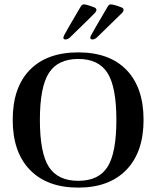

<svg xmlns="http://www.w3.org/2000/svg" viewBox="-20 -846 714 876"><path d="M337 10Q195 10 116.5 -71Q38 -152 38 -299Q38 -447 116 -527Q194 -607 337 -607Q480 -607 557.5 -526.5Q635 -446 635 -299Q635 -152 556.5 -71Q478 10 337 10ZM511 -299Q511 -449 470.5 -513Q430 -577 337 -577Q244 -577 203 -513Q162 -449 162 -299Q162 -148 203 -84.5Q244 -21 337 -21Q430 -21 470.5 -84.5Q511 -148 511 -299ZM402 -666Q392 -666 392 -674Q392 -678 395 -684L421 -730Q470 -814 472 -817Q478 -826 485 -826Q499 -826 535 -812Q544 -808 544 -800Q544 -796 538 -788L421 -674Q411 -666 402 -666ZM279 -666Q269 -666 269 -674Q269 -676 272 -684L291 -718Q306 -744 321 -769.5Q336 -795 342 -805.5Q348 -816 349 -817Q355 -826 362 -826Q375 -826 411 -812Q420 -808 420 -800Q420 -796 414 -788Q407 -780 298 -674Q288 -666 279 -666Z"/></svg>

Font: UnnaMedium
Style: Regular
Weight: 500
Designer: Jorge de Buen Unna
Foundry: Omnibus-Type
Version: Version 2.008;hotconv 1.0.109;makeotfexe 2.5.65596